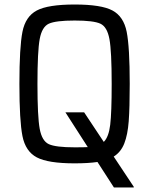

<svg xmlns="http://www.w3.org/2000/svg" viewBox="-20 -716 661 851"><path d="M573 112V115H485L412 2Q370 8 311 8Q193 8 143 -18.5Q93 -45 79.5 -113Q66 -181 66 -344Q66 -507 79.5 -575Q93 -643 143 -669.5Q193 -696 311 -696Q429 -696 478.5 -669.5Q528 -643 541.5 -575Q555 -507 555 -344Q555 -238 550.5 -178.5Q546 -119 531 -80.5Q516 -42 484 -22ZM369 -64 270 -218H353L440 -87Q462 -109 468.5 -163Q475 -217 475 -344Q475 -489 465 -543Q455 -597 425 -611Q395 -625 311 -625Q227 -625 196.5 -611Q166 -597 156 -543Q146 -489 146 -344Q146 -199 156 -145Q166 -91 196.5 -77Q227 -63 311 -63Q353 -63 369 -64Z"/></svg>

Font: Assailand
Style: Regular
Weight: 400
Designer: Hector Gatti with collaboration of the Omnibus-Type team
Foundry: Omnibus-Type
Version: Version 0.072;October 19, 2019;FontCreator 12.0.0.2547 64-bi